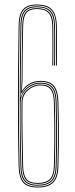

<svg xmlns="http://www.w3.org/2000/svg" viewBox="-20 -824 333 850"><path d="M146.5 6Q99 6 81.2 -17.4Q63.5 -40.8 62.5 -87Q61 -158.8 60.2 -226.9Q59.5 -295 59.5 -367.4Q59.5 -439.8 60.2 -523.6Q61 -607.5 62.5 -711Q63 -744.2 71.2 -764.8Q79.5 -785.2 97 -794.6Q114.5 -804 142.5 -804Q173 -804 192.2 -794.8Q211.5 -785.5 221 -765Q230.5 -744.5 231.5 -711Q231.8 -699 232 -676.2Q232.2 -653.5 232.2 -626.6Q232.2 -599.8 232.1 -574.9Q232 -550 231.5 -534H227.5Q228 -547 228.1 -571Q228.2 -595 228.2 -622.4Q228.2 -649.8 228.1 -673.8Q228 -697.8 227.5 -710.8Q226.8 -744 217.2 -763.5Q207.8 -783 189.2 -791.5Q170.8 -800 142.5 -800Q115.8 -800 99.1 -791Q82.5 -782 74.8 -762.4Q67 -742.8 66.5 -711Q64.8 -601.2 64.1 -515.8Q63.5 -430.2 63.5 -359.2Q63.5 -288.2 64.4 -222.6Q65.2 -157 66.5 -87Q67.5 -43 84.2 -20.5Q101 2 146.5 2Q192.5 2 212.8 -18.8Q233 -39.5 234.5 -87.2Q236 -137.8 236.5 -183.8Q237 -229.8 236.5 -275.9Q236 -322 234.5 -372.8Q233 -420.5 215.5 -441.2Q198 -462 158.5 -462Q145 -462 132.5 -458.4Q120 -454.8 109.1 -448Q98.2 -441.2 89.6 -431.8Q81 -422.2 75.2 -410.5H73.2L75.8 -469Q76 -513.5 76.5 -558.9Q77 -604.2 77.6 -644Q78.2 -683.8 78.5 -710.8Q79 -752.2 94 -770.1Q109 -788 142.5 -788Q178.2 -788 196.4 -771Q214.5 -754 215.5 -710.5Q216 -697.5 216.1 -673.8Q216.2 -650 216.2 -623Q216.2 -596 216.1 -572Q216 -548 215.5 -534H211.5Q212 -547.5 212.1 -571.2Q212.2 -595 212.2 -622Q212.2 -649 212.1 -672.9Q212 -696.8 211.5 -710.5Q210.5 -750 194.4 -767Q178.2 -784 142.5 -784Q111 -784 97.1 -767Q83.2 -750 82.5 -710.8Q81.8 -666.8 81.1 -625.8Q80.5 -584.8 80.1 -545Q79.8 -505.2 79.5 -464.8L76.8 -423.5H79Q89.2 -439 102.1 -448.2Q115 -457.5 129.5 -461.8Q144 -466 158.5 -466Q199.8 -466 218.4 -444.5Q237 -423 238.5 -373Q240 -322 240.5 -276Q241 -230 240.5 -184Q240 -138 238.5 -87Q237 -37.2 215.6 -15.6Q194.2 6 146.5 6ZM146.5 -2Q105.5 -2 88.4 -22.2Q71.2 -42.5 70.5 -87Q69.8 -125.2 69.1 -161.4Q68.5 -197.5 68.1 -233.6Q67.8 -269.8 67.6 -307.6Q67.5 -345.5 67.5 -387.1Q67.5 -428.8 67.8 -476.2Q68 -513.8 68.6 -560.6Q69.2 -607.5 69.8 -649Q70.2 -690.5 70.5 -711Q71 -741.5 78.4 -760.1Q85.8 -778.8 101.6 -787.4Q117.5 -796 142.5 -796Q182.5 -796 202.4 -777.2Q222.2 -758.5 223.5 -710.8Q224 -693.2 224.1 -659Q224.2 -624.8 224.1 -589.6Q224 -554.5 223.5 -534H219.5Q220 -547.2 220.1 -571.1Q220.2 -595 220.2 -622.2Q220.2 -649.5 220.1 -673.5Q220 -697.5 219.5 -710.8Q218.2 -754.8 200.1 -773.4Q182 -792 142.5 -792Q106.8 -792 90.9 -773.1Q75 -754.2 74.5 -710.8Q73.5 -644.5 72.9 -587.5Q72.2 -530.5 71.8 -472.5L70.8 -395H72.8Q76.2 -410.2 88.2 -424.8Q100.2 -439.2 118.5 -448.6Q136.8 -458 158.5 -458Q194.8 -458 212 -438.8Q229.2 -419.5 230.5 -372.8Q232 -322.5 232.5 -276.2Q233 -230 232.5 -183.9Q232 -137.8 230.5 -87.2Q229.2 -41 209.4 -21.5Q189.5 -2 146.5 -2ZM146.5 -6Q188.2 -6 206.8 -24.9Q225.2 -43.8 226.5 -87.5Q228 -138.2 228.5 -184Q229 -229.8 228.5 -275.8Q228 -321.8 226.5 -372.5Q225.2 -416.2 209.5 -435.1Q193.8 -454 158.5 -454Q138 -454 118.1 -443.8Q98.2 -433.5 85.1 -415Q72 -396.5 71.5 -371.5Q70.5 -317.2 71 -268.4Q71.5 -219.5 72.6 -174.6Q73.8 -129.8 74.5 -87.2Q75.2 -45.8 91 -25.9Q106.8 -6 146.5 -6ZM146.5 -10Q108.8 -10 94 -29Q79.2 -48 78.5 -87.2Q77.2 -156.8 75.8 -222.8Q74.2 -288.8 75.5 -370.8Q76 -407 102.5 -428.5Q129 -450 158.5 -450Q192 -450 206.6 -431.9Q221.2 -413.8 222.5 -372.5Q224 -322 224.5 -276.1Q225 -230.2 224.5 -184.4Q224 -138.5 222.5 -87.5Q221.2 -46.5 203.9 -28.2Q186.5 -10 146.5 -10ZM146.5 -14Q183.8 -14 200.6 -31.1Q217.5 -48.2 218.5 -87.5Q220 -138.2 220.5 -184Q221 -229.8 220.5 -275.8Q220 -321.8 218.5 -372.5Q217.5 -412 203.4 -429Q189.2 -446 158.5 -446Q130 -446 105 -425.2Q80 -404.5 79.5 -370.2Q78.5 -292.2 79.9 -223Q81.2 -153.8 82.5 -87.2Q83.2 -50.5 96.9 -32.2Q110.5 -14 146.5 -14Z"/></svg>

Font: Big Shoulders Inline Display SC Thin
Style: Regular
Weight: 100
Designer: Patric King
Foundry: XO Type Co
Version: Version 2.002